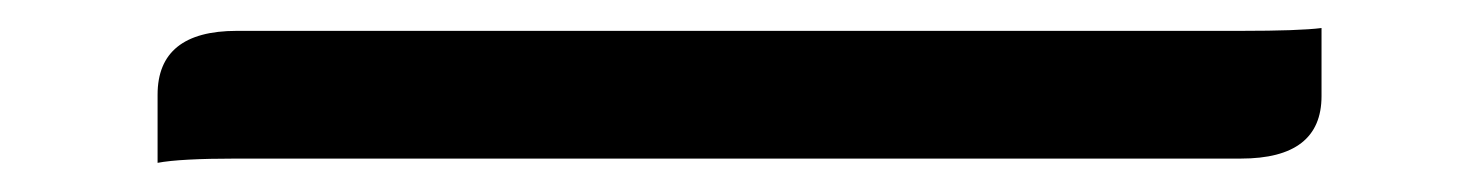

<svg xmlns="http://www.w3.org/2000/svg" viewBox="-20 -425 1040 135"><path d="M852.5 -403.3Q893.6 -403.3 909.2 -405.3Q909.2 -403.3 909.2 -357.4Q909.2 -313.5 852.5 -313.5H146.5Q106.4 -313.5 90.8 -310.5Q90.8 -313.5 90.8 -358.4Q90.8 -403.3 146.5 -403.3H852.5Z"/></svg>

Font: YuPearl-Regular
Style: Regular
Weight: 400
Designer: Max Yao
Foundry: Max-Everyday
Version: Version 1.011; ttfautohint (v1.8.3)